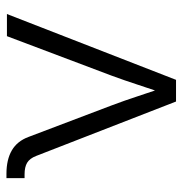

<svg xmlns="http://www.w3.org/2000/svg" viewBox="-5 -566 571 601"><g transform="rotate(-90 280.5 -265.5)"><path d="M263.2 0 92.8 -438Q85 -458 71.5 -466.1Q58.1 -474.1 35.2 -474.1H23.4V-530.8H37.1Q81.5 -530.8 110.4 -513.9Q139.2 -497.1 152.3 -461.9L251 -201.7Q266.6 -160.2 280 -119.1Q293.5 -78.1 307.1 -38.1H288.6Q302.2 -78.1 315.7 -119.4Q329.1 -160.6 344.2 -201.7L467.8 -529.3H537.1L331.1 0Z"/></g></svg>

Font: Inter 24pt Light
Style: Regular
Weight: 300
Designer: Rasmus Andersson
Foundry: rsms
Version: Version 4.001;git-66647c0bb